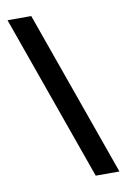

<svg xmlns="http://www.w3.org/2000/svg" viewBox="-83 -767 542 821"><g transform="rotate(-10 188.0 -357.0)"><path d="M368 3H265L9 -717H112Z"/></g></svg>

Font: Noto Sans Display Medium Narrow
Style: Regular
Weight: 500
Width: 4
Designer: Monotype Design team
Foundry: Monotype Imaging Inc.
Version: Version 1.000